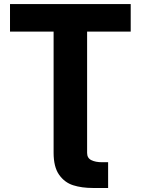

<svg xmlns="http://www.w3.org/2000/svg" viewBox="-20 -727 693 946"><path d="M482.4 72.3H512.7V199.2H438.5Q382.8 199.2 340.6 185.8Q298.3 172.4 271.2 134Q244.1 95.7 244.1 25.4V-571.3H29.3V-707H624V-571.3H409.2V26.4Q409.2 51.8 429.9 62Q450.7 72.3 482.4 72.3Z"/></svg>

Font: Pretendard GOV ExtraBold
Style: Regular
Weight: 800
Designer: Base glyphs from Inter by Rasmus Andersson; Hangeul glyphs from Noto Sans CJK(Source Han Sans) by Jang Soo-young and Kan
Foundry: Kil Hyung-jin
Version: Version 1.309